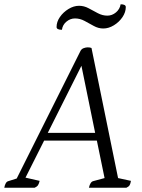

<svg xmlns="http://www.w3.org/2000/svg" viewBox="-52 -876 664 896"><path d="M-32 0Q-27 -28 -12 -31L26 -43L324 -639Q329 -648 339 -651.5Q349 -655 357 -655Q369 -655 375 -652L499 -45L559 -32Q557 -19 553 -12Q549 -5 538 0H363Q369 -28 384 -31L436 -45L400 -220H154L67 -47L133 -32Q130 -19 125.5 -12Q121 -5 110 0ZM171 -256H392L328 -569ZM237 -737Q212 -737 212 -750Q212 -774 227.5 -796.5Q243 -819 267.5 -834Q292 -849 317 -849Q340 -849 361.5 -837.5Q383 -826 404.5 -814.5Q426 -803 449 -803Q471 -803 489 -818Q507 -833 511 -856Q535 -856 535 -843Q535 -819 519.5 -796Q504 -773 479.5 -758Q455 -743 430 -743Q407 -743 385.5 -755Q364 -767 342.5 -778.5Q321 -790 298 -790Q276 -790 258 -775Q240 -760 237 -737Z"/></svg>

Font: Petrona Light
Style: Italic
Weight: 300
Italic angle: -9°
Designer: Ringo R. Seeber
Foundry: Ringo R. Seeber
Version: Version 2.001; ttfautohint (v1.8.3)